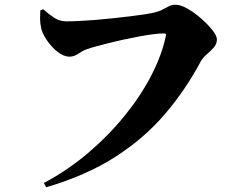

<svg xmlns="http://www.w3.org/2000/svg" viewBox="-20 -750 1040 810"><path d="M165 22Q265 -31 351.5 -104.5Q438 -178 506.5 -262.5Q575 -347 619.5 -434Q664 -521 680 -600Q681 -604 679 -606.5Q677 -609 673 -609Q653 -609 625.5 -605.5Q598 -602 566 -596Q534 -590 501.5 -583Q469 -576 439.5 -568.5Q410 -561 386 -554.5Q362 -548 348 -543Q332 -538 312.5 -524.5Q293 -511 274 -511Q248 -511 222.5 -531.5Q197 -552 178 -580Q159 -608 154 -630Q149 -653 149 -670Q149 -687 150 -706L162 -711Q187 -689 209.5 -674.5Q232 -660 260 -660Q283 -660 315 -661.5Q347 -663 383.5 -666Q420 -669 457 -673Q494 -677 527.5 -681Q561 -685 587 -689Q613 -693 627 -696Q652 -702 666.5 -710Q681 -718 693 -724Q705 -730 721 -730Q742 -730 771 -713.5Q800 -697 828.5 -672Q857 -647 876 -623Q895 -599 895 -584Q895 -564 881.5 -549Q868 -534 852 -520.5Q836 -507 827 -491Q763 -371 676 -269Q589 -167 467 -88.5Q345 -10 175 40Z"/></svg>

Font: Noto Serif SC ExtraLight Black
Style: Regular
Weight: 900
Version: Version 2.002-H1;hotconv 1.1.0;makeotfexe 2.6.0